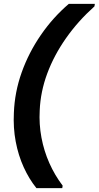

<svg xmlns="http://www.w3.org/2000/svg" viewBox="-20 -831 512 996"><path d="M169 145Q131 98 103 36.5Q75 -25 61.5 -96.5Q48 -168 52 -246Q56 -353 92.5 -455.5Q129 -558 192 -649.5Q255 -741 337 -811H472L470 -798Q385 -722 322.5 -633Q260 -544 225 -449.5Q190 -355 186 -258Q182 -187 195 -117.5Q208 -48 236 15Q264 78 305 132L303 145Z"/></svg>

Font: DM Sans
Style: Bold Italic
Weight: 700
Italic angle: -10°
Designer: Colophon Foundry, Jonny Pinhorn
Foundry: Colophon Foundry
Version: Version 4.004;gftools[0.9.30]